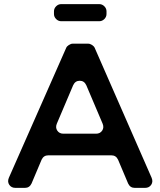

<svg xmlns="http://www.w3.org/2000/svg" viewBox="-20 -912 778 932"><path d="M497 -844Q497 -830 486.5 -819.5Q476 -809 462 -809H277Q263 -809 252.5 -819.5Q242 -830 242 -844V-857Q242 -871 252.5 -881.5Q263 -892 277 -892H462Q476 -892 486.5 -881.5Q497 -871 497 -857ZM553 -137Q543 -158 521 -158H214Q192 -158 182 -137L133 -21Q123 0 101 0H55Q35 0 25 -15Q15 -30 23 -49L301 -679Q304 -687 314 -693.5Q324 -700 333 -700H408Q417 -700 427 -693.5Q437 -687 440 -679L716 -49Q724 -30 714 -15Q704 0 684 0H634Q612 0 602 -21ZM446 -263Q466 -263 476 -278Q486 -293 478 -312L399 -498Q389 -520 367 -520Q345 -520 335 -498L256 -312Q248 -293 258 -278Q268 -263 288 -263Z"/></svg>

Font: Trueno
Style: Round
Weight: 400
Designer: Julieta Ulanovsky, Jasper
Foundry: Julieta Ulanovsky, Cannot Into Space Fonts
Version: Version 3.001